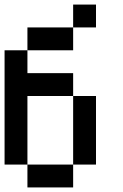

<svg xmlns="http://www.w3.org/2000/svg" viewBox="-20 -920 540 840"><path d="M0 -200V-700H100V-600H300V-500H100V-200ZM100 -200H300V-100H100ZM100 -700V-800H300V-700ZM300 -200V-500H400V-200ZM300 -800V-900H400V-800Z"/></svg>

Font: GalmuriMono9 Regular
Style: Regular
Weight: 400
Designer: Lee Minseo (quiple)
Version: Version 2.399;hotconv 1.1.1;makeotfexe 2.6.0 DEVELOPMENT